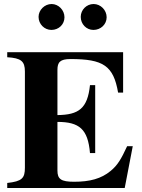

<svg xmlns="http://www.w3.org/2000/svg" viewBox="-20 -936 707 956"><path d="M641 -208H613C583 -143 565 -113 531 -85C484 -46 427 -31 349 -31C284 -31 266 -44 266 -87V-329C375 -329 418 -293 428 -174H454V-512H428C416 -396 372 -364 266 -363V-588C266 -626 279 -642 331 -642C494 -642 545 -609 568 -475H593V-676H16V-651C85 -647 104 -631 104 -580V-101C104 -49 90 -33 16 -25V0H601ZM301 -850C301 -886 271 -916 237 -916C202 -916 172 -886 172 -852C172 -816 201 -787 236 -787C273 -787 301 -815 301 -850ZM511 -850C511 -886 481 -916 446 -916C411 -916 382 -887 382 -852C382 -816 410 -787 445 -787C482 -787 511 -815 511 -850Z"/></svg>

Font: XITS
Style: Bold
Weight: 700
Designer: MicroPress Inc., with final additions and corrections provided by Coen Hoffman, Elsevier (retired)
Version: Version 1.302